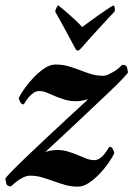

<svg xmlns="http://www.w3.org/2000/svg" viewBox="-36 -694 498 717"><path d="M171 -453Q198 -453 220 -446.5Q242 -440 262.5 -432Q283 -424 304 -417.5Q325 -411 350 -411Q359 -411 368.5 -415.5Q378 -420 388 -426Q398 -432 406.5 -439Q415 -446 421 -452Q436 -452 438.5 -441.5Q441 -431 442 -424Q442 -421 419.5 -397.5Q397 -374 362.5 -341.5Q328 -309 288.5 -271.5Q249 -234 214.5 -202Q180 -170 157 -148.5Q134 -127 133 -126Q137 -128 151 -131Q165 -134 175 -134Q199 -134 218.5 -128Q238 -122 254.5 -115Q271 -108 286 -102Q301 -96 316 -96Q327 -96 336.5 -102.5Q346 -109 353 -117.5Q360 -126 365 -134.5Q370 -143 373 -146Q381 -146 385.5 -137Q390 -128 391 -122Q384 -107 369.5 -86Q355 -65 336 -45Q317 -25 296 -11Q275 3 255 3Q229 3 207 -3.5Q185 -10 164 -17.5Q143 -25 121.5 -31.5Q100 -38 75 -38Q66 -38 56.5 -34Q47 -30 37.5 -24Q28 -18 19.5 -11Q11 -4 5 2Q-10 2 -12.5 -8.5Q-15 -19 -16 -26Q-16 -30 7 -53.5Q30 -77 64 -109.5Q98 -142 138 -179.5Q178 -217 212 -248.5Q246 -280 269.5 -301.5Q293 -323 293 -324Q289 -322 274.5 -319Q260 -316 250 -316Q225 -316 205.5 -322Q186 -328 169.5 -335Q153 -342 139 -348Q125 -354 110 -354Q99 -354 89.5 -347.5Q80 -341 72.5 -332.5Q65 -324 60 -315.5Q55 -307 52 -304Q44 -304 39.5 -313Q35 -322 34 -328Q41 -343 56 -364Q71 -385 90 -405Q109 -425 130 -439Q151 -453 171 -453ZM255 -505Q249 -505 244 -515Q232 -538 220 -560Q208 -582 198 -600.5Q188 -619 180.5 -632Q173 -645 170 -651Q172 -659 175 -665.5Q178 -672 182 -674Q188 -669 200 -659Q212 -649 225 -637.5Q238 -626 250.5 -614Q263 -602 271 -593Q283 -602 299.5 -614Q316 -626 333 -638Q350 -650 365 -660Q380 -670 388 -674Q391 -672 392.5 -665.5Q394 -659 392 -651Q388 -647 374.5 -632.5Q361 -618 343 -598.5Q325 -579 305 -557Q285 -535 268 -515Q263 -510 260.5 -507.5Q258 -505 255 -505Z"/></svg>

Font: Vermiglione
Style: Bold Italic
Weight: 700
Italic angle: -11°
Version: Version 1.000